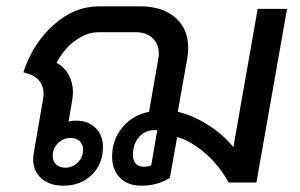

<svg xmlns="http://www.w3.org/2000/svg" viewBox="-20 -578 950 608"><path d="M889 -550 792 0H704Q676 -52 630.5 -92Q585 -132 541 -144L518 -15Q502 -4 478.5 3Q455 10 428 10Q384 10 359.5 -15.5Q335 -41 335 -82Q335 -135 367.5 -174.5Q400 -214 452 -224L481 -390Q483 -402 483 -408Q483 -439 463 -457.5Q443 -476 409 -476H292Q255 -476 218.5 -449.5Q182 -423 159 -379Q184 -366 197.5 -341Q211 -316 211 -286Q211 -278 209 -262L197 -193Q207 -196 220 -196Q259 -196 282.5 -173Q306 -150 306 -113Q306 -59 271 -24.5Q236 10 181 10Q137 10 111 -13Q85 -36 85 -74Q85 -80 87 -94L116 -262Q118 -274 118 -280Q118 -335 54 -349Q83 -439 149 -498.5Q215 -558 294 -558H423Q494 -558 535 -522.5Q576 -487 576 -426Q576 -410 573 -393L543 -224Q591 -213 639.5 -182Q688 -151 719 -112L796 -550ZM478 -166H470Q439 -166 420 -144Q401 -122 401 -87Q401 -70 410 -60Q419 -50 436 -50Q451 -50 459 -55ZM147 -84Q147 -67 158 -57Q169 -47 187 -47Q210 -47 226.5 -63.5Q243 -80 243 -104Q243 -121 232.5 -131Q222 -141 204 -141Q180 -141 163.5 -124.5Q147 -108 147 -84Z"/></svg>

Font: Bai Jamjuree Medium
Style: Italic
Weight: 500
Italic angle: -10°
Version: Version 1.000; ttfautohint (v1.6)